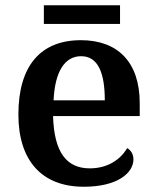

<svg xmlns="http://www.w3.org/2000/svg" viewBox="-20 -701 597 731"><path d="M147 -610H437V-681H147ZM299 10C428 10 488 -43 488 -94C488 -114 478 -130 464 -137C440 -95 391 -60 322 -60C234 -60 186 -120 182 -259H512V-308C512 -466 427 -548 288 -548C136 -548 50 -452 50 -265C50 -91 138 10 299 10ZM379 -319H184C189 -428 226 -487 289 -487C354 -487 379 -422 379 -319Z"/></svg>

Font: Noto Serif Tamil SemiBold
Style: Italic
Weight: 600
Italic angle: -12°
Designer: Indian Type Foundry, Tom Grace, and the Monotype Design Team
Foundry: Monotype Imaging Inc.
Version: Version 2.003